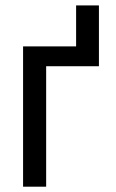

<svg xmlns="http://www.w3.org/2000/svg" viewBox="-20 -703 436 723"><path d="M352.5 -453.6H153.8V0H66.9V-528.3H266.6V-682.6H352.5Z"/></svg>

Font: RobotoCondensed-Regular
Style: Regular
Weight: 400
Designer: Google
Version: Version 2.001201; 2014